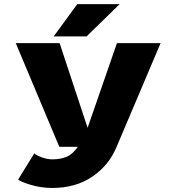

<svg xmlns="http://www.w3.org/2000/svg" viewBox="-20 -708 890 926"><path d="M239 -532.5 352.5 -688H557L397.5 -532.5ZM267.5 -500 402.5 -91.5 544 -500H754.5L542.5 0Q505 90 424.8 144.2Q344.5 198.5 232.5 198.5Q179 198.5 129.2 183.8Q79.5 169 67.5 158L145.5 31.5Q154.5 40.5 180.5 50.5Q206.5 60.5 233 60.5Q271 60.5 300.5 48.5Q330 36.5 355.5 0H266L56 -500Z"/></svg>

Font: League Mono Wide ExtraBold
Style: Regular
Weight: 800
Width: 8
Designer: Tyler Finck
Foundry: The League of Moveable Type / Tyler Finck
Version: Version 2.210